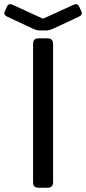

<svg xmlns="http://www.w3.org/2000/svg" viewBox="-72 -880 403 900"><path d="M-37.1 -801.3Q-57.1 -810.5 -49.8 -826.2L-38.6 -850.6Q-31.2 -866.2 -11.2 -856.9L129.4 -792.5H130.4L271 -856.9Q291 -866.2 298.3 -850.6L309.6 -826.2Q316.9 -810.5 296.9 -801.3L178.2 -746.1Q159.2 -737.3 147 -737.3H112.8Q100.6 -737.3 81.5 -746.1ZM107.4 0Q83 0 83 -26.9V-673.3Q83 -700.2 107.4 -700.2H152.3Q176.8 -700.2 176.8 -673.3V-26.9Q176.8 0 152.3 0Z"/></svg>

Font: Istok
Style: Regular
Weight: 500
Designer: Andrey V. Panov
Foundry: Andrey V. Panov
Version: Version 1.0.3